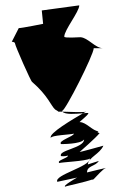

<svg xmlns="http://www.w3.org/2000/svg" viewBox="-20 -725 440 717"><path d="M24 -569C26 -569 36 -568 36 -563C36 -555 96 -419 100 -419C160 -367 170 -330 186 -316C192 -312 194 -312 198 -308H213C212 -309 212 -310 212 -311C224 -311 330 -521 330 -545H364C336 -545 308 -585 280 -586C276 -586 220 -582 220 -588C220 -613 276 -681 276 -705L136 -686L141 -636C141 -636 62 -620 50 -620ZM170 -210C170 -220 243 -222 256 -226C256 -216 195 -199 208 -187C208 -187 281 -186 294 -204C294 -172 195 -164 208 -142C208 -142 221 -140 234 -144C234 -134 189 -126 202 -116C202 -119 303 -123 316 -133C316 -102 181 -72 194 -46C194 -46 251 -58 268 -62C268 -62 211 -30 224 -28C224 -30 297 -44 331 -57C341 -67 365 -95 376 -98C376 -98 315 -84 305 -81C305 -107 336 -103 349 -124C347 -123 316 -114 308 -111C310 -137 353 -150 366 -181C366 -181 270 -154 278 -158C278 -158 339 -211 352 -228C352 -228 338 -231 348 -235C327 -235 302 -269 278 -269C272 -267 317 -301 309 -303C305 -303 298 -303 290 -302C256 -282 159 -226 170 -210ZM213 -308C239 -307 292 -305 302 -308C302 -308 297 -306 290 -302C264 -300 223 -296 213 -308ZM327 -54C328 -54 329 -55 331 -57C328 -55 315 -51 327 -54ZM332 -57C332 -57 331 -57 331 -57C331 -57 332 -57 332 -57ZM350 -124C350 -124 349 -124 349 -124C349 -124 350 -124 350 -124Z"/></svg>

Font: Alpina
Style: Regular
Weight: 400
Version: Version 0.9